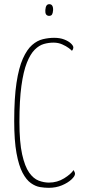

<svg xmlns="http://www.w3.org/2000/svg" viewBox="-20 -890 409 919"><path d="M213 9Q194 9 172 5.5Q150 2 128 -13.5Q106 -29 88 -63Q70 -97 59 -157Q48 -217 48 -311Q48 -421 59 -493.5Q70 -566 89.5 -609.5Q109 -653 133.5 -674.5Q158 -696 185.5 -702.5Q213 -709 239 -709Q267 -709 287.5 -701Q308 -693 319.5 -682Q331 -671 331 -663Q331 -659 329 -654Q327 -649 324 -647Q321 -651 309 -660Q297 -669 278 -677.5Q259 -686 236 -686Q213 -686 190 -679.5Q167 -673 146 -652Q125 -631 108.5 -589.5Q92 -548 82.5 -479Q73 -410 73 -306Q73 -209 86 -151Q99 -93 119.5 -64Q140 -35 165 -25.5Q190 -16 214 -16Q254 -16 287 -36.5Q320 -57 332 -76Q334 -72 336.5 -67.5Q339 -63 339 -58Q339 -47 322 -31Q305 -15 276.5 -3Q248 9 213 9ZM214 -814Q204 -815 200 -822Q196 -829 197 -842Q198 -856 202.5 -863Q207 -870 216 -870Q226 -870 230.5 -862Q235 -854 234 -840Q233 -827 229 -820.5Q225 -814 214 -814Z"/></svg>

Font: Yanone Kaffeesatz ExtraLight
Style: Regular
Weight: 200
Designer: Yanone (Cyrillic: Daniel Pouzeot, Huerta Tipografica, and Cyreal)
Foundry: Yanone
Version: Version 2.003